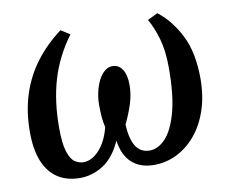

<svg xmlns="http://www.w3.org/2000/svg" viewBox="-68 -657 896 751"><g transform="rotate(-10 380.0 -281.0)"><path d="M192.5 11Q141.5 11 105 -12.2Q68.5 -35.5 49 -82.2Q29.5 -129 29.5 -199.5Q29.5 -282.5 52 -350.8Q74.5 -419 116.5 -473.8Q158.5 -528.5 216.5 -571.5L252 -549Q195.5 -472 170.2 -387Q145 -302 145 -197Q145 -133 155.5 -101Q166 -69 182.2 -58.2Q198.5 -47.5 216 -47.5Q249.5 -47.5 279.2 -80Q309 -112.5 323 -168Q318.5 -186.5 316.5 -207.8Q314.5 -229 314.5 -259Q314.5 -282 319.8 -306.5Q325 -331 335 -351.8Q345 -372.5 359.5 -385.2Q374 -398 392 -398Q417 -398 431.2 -375.8Q445.5 -353.5 445.5 -315Q445.5 -277.5 433.8 -240.2Q422 -203 403 -164Q405 -124 414.2 -98Q423.5 -72 439.8 -59.8Q456 -47.5 478.5 -47.5Q513 -47.5 542.5 -79.2Q572 -111 590.2 -178.2Q608.5 -245.5 608.5 -352.5Q608.5 -421 594.5 -469.2Q580.5 -517.5 560.5 -551.5L601 -571.5Q654.5 -530 688.8 -461.5Q723 -393 723 -291Q723 -221.5 704.2 -165.8Q685.5 -110 652.5 -70.5Q619.5 -31 576.8 -10Q534 11 486 11Q432 11 398.5 -19.2Q365 -49.5 357 -108.5Q328.5 -44.5 284.8 -16.8Q241 11 192.5 11Z"/></g></svg>

Font: Merriweather Medium
Style: Italic
Weight: 500
Italic angle: -7.8°
Version: Version 2.101